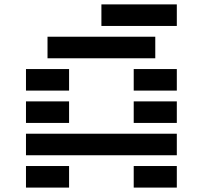

<svg xmlns="http://www.w3.org/2000/svg" viewBox="-20 -850 919 870"><path d="M585.9 0V-97.7H781.2V0ZM781.2 -830.1V-732.4H439.5V-830.1ZM683.6 -683.6V-585.9H195.3V-683.6ZM97.7 -439.5V-537.1H293V-439.5ZM585.9 -439.5V-537.1H781.2V-439.5ZM97.7 -293V-390.6H293V-293ZM585.9 -293V-390.6H781.2V-293ZM781.2 -244.1V-146.5H97.7V-244.1ZM97.7 0V-97.7H293V0Z"/></svg>

Font: Trigram
Style: Regular
Weight: 400
Designer: GGBotNet
Foundry: GGBotNet
Version: 1.05